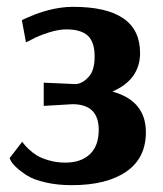

<svg xmlns="http://www.w3.org/2000/svg" viewBox="-20 -531 477 562"><path d="M56 -407 44 -472Q124 -511 194 -511Q390 -511 390 -376Q390 -298 309 -263Q407 -236 407 -144Q407 -68 349.5 -28.5Q292 11 190 11Q148 11 113.5 3Q79 -5 60.5 -16.5Q42 -28 29 -40Q16 -52 12 -60L8 -68L45 -116Q47 -114 50 -109.5Q53 -105 64 -94.5Q75 -84 88 -76Q101 -68 123.5 -61.5Q146 -55 171 -55Q217 -55 243 -79.5Q269 -104 269 -151Q269 -226 192 -226L108 -221V-289L198 -285H204Q224 -288 240.5 -307Q257 -326 257 -366Q257 -408 237 -426.5Q217 -445 174 -445Q151 -445 121.5 -435.5Q92 -426 74 -416Z"/></svg>

Font: ArsenalBold
Style: Bold
Weight: 700
Designer: Andrij Shevchenko
Foundry: Stairsfor.com
Version: Version 1.000